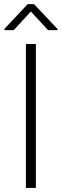

<svg xmlns="http://www.w3.org/2000/svg" viewBox="-20 -928 305 948"><path d="M157.2 0H107.9V-710.9H157.2ZM264.6 -784.2V-779.3H217.3L132.3 -871.1L47.9 -779.3H2V-785.6L116.7 -907.7H147.9Z"/></svg>

Font: Heebo ExtraLight
Style: Regular
Weight: 250
Designer: Oded Ezer
Foundry: Ezer Type House
Version: Version 3.100